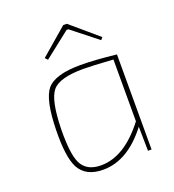

<svg xmlns="http://www.w3.org/2000/svg" viewBox="-130 -799 824 911"><g transform="rotate(-20 282.0 -343.0)"><path d="M156 -581 292 -698H310L447 -581L437 -569L308 -671H299L168 -568ZM464 -122Q361 12 237 12Q149 12 116 -50Q87 -106 90 -242Q93 -393 133 -442Q175 -492 304 -492Q375 -492 484 -480V0H466ZM460 -463Q350 -470 310 -470Q189 -470 153 -426Q117 -382 114 -238Q112 -113 135 -65Q161 -11 234 -11Q353 -11 460 -151Z"/></g></svg>

Font: Taylor Sans Thin
Style: Regular
Weight: 100
Italic angle: -8°
Designer: Natanael Gama
Version: Version 1.001 September 8, 2015